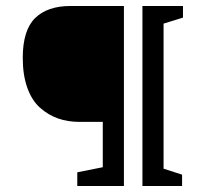

<svg xmlns="http://www.w3.org/2000/svg" viewBox="-20 -623 717 643"><path d="M238.8 0V-45.9L324.2 -63V-214.8H246.1Q207 -214.8 174.3 -226.3Q141.6 -237.8 114.3 -262Q86.9 -286.1 71.5 -328.9Q56.2 -371.6 56.2 -429.2Q56.2 -521.5 97.4 -562.3Q138.7 -603 216.8 -603H395V0ZM457 0V-603H592.8V-564L527.8 -543.9V-58.1L589.8 -38.1V0Z"/></svg>

Font: Grenze
Style: Regular
Weight: 400
Designer: Renata Polastri
Foundry: Omnibus-Type
Version: Version 1.002;PS 001.002;hotconv 1.0.88;makeotf.lib2.5.64775